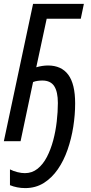

<svg xmlns="http://www.w3.org/2000/svg" viewBox="-21 -734 473 998"><path d="M109.9 243.7Q88.4 243.7 68.4 239.7Q48.3 235.8 30.8 228.5V146.5Q49.3 155.8 70.1 160.9Q90.8 166 108.4 166Q145.5 166 174.1 143.3Q202.6 120.6 222.7 82Q242.7 43.5 255.4 -3.9Q268.1 -51.3 273.9 -102.1Q279.8 -152.8 279.8 -198.7Q279.8 -257.3 260.7 -286.4Q241.7 -315.4 199.2 -315.4Q187.5 -315.4 174.8 -313.7Q162.1 -312 150.9 -307.6L85.9 0H-1L150.9 -713.9H415L398.9 -636.7H221.7L167.5 -384.3Q182.1 -388.7 197.8 -391.1Q213.4 -393.6 228.5 -393.6Q263.2 -393.6 289.6 -381.6Q315.9 -369.6 333.7 -345.7Q351.6 -321.8 360.6 -284.4Q369.6 -247.1 369.6 -196.3Q369.6 -137.2 359.9 -75.2Q350.1 -13.2 330.3 43.9Q310.5 101.1 279.5 146Q248.5 190.9 206.3 217.3Q164.1 243.7 109.9 243.7Z"/></svg>

Font: Open Sans Condensed Medium
Style: Italic
Weight: 500
Width: 3
Italic angle: -12°
Designer: Monotype Design Team
Foundry: Monotype Imaging Inc.
Version: Version 3.000